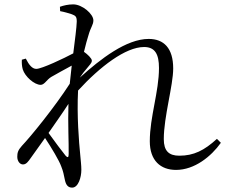

<svg xmlns="http://www.w3.org/2000/svg" viewBox="-20 -808 1040 878"><path d="M214 -456C239 -470 274 -490 308 -508L299 -425C230 -318 121 -184 80 -141C62 -121 59 -109 59 -91C59 -71 71 -56 85 -56C100 -56 109 -69 121 -86L186 -177C215 -133 251 -73 260 -47C269 -25 272 -8 277 16C282 39 292 50 310 50C338 50 352 3 352 -31C352 -53 349 -74 347 -99C341 -159 331 -279 337 -394C437 -503 554 -593 639 -593C689 -593 707 -560 707 -497C707 -389 665 -273 665 -162C665 -74 714 -31 785 -31C870 -31 946 -93 990 -155L972 -173C914 -120 866 -96 800 -96C752 -96 729 -118 729 -172C729 -274 772 -417 772 -495C772 -588 729 -630 660 -630C558 -630 440 -539 345 -453C356 -469 366 -483 377 -495C389 -511 400 -519 400 -531C400 -541 380 -560 364 -571C372 -604 379 -630 384 -645C395 -685 407 -694 407 -715C407 -744 356 -788 315 -788C292 -788 271 -783 254 -777L255 -757C277 -753 295 -747 308 -743C326 -736 331 -732 331 -709C330 -680 323 -628 315 -564C274 -542 171 -493 146 -493C128 -493 113 -510 98 -540L80 -535C79 -521 80 -505 84 -491C94 -458 137 -420 166 -420C183 -420 193 -443 214 -456ZM293 -333C290 -243 295 -151 294 -103C294 -87 289 -86 280 -96C266 -113 230 -161 202 -200C233 -245 266 -291 293 -333Z"/></svg>

Font: Noto Serif CJK KR
Style: Regular
Weight: 400
Designer: Ryoko NISHIZUKA 西塚涼子 (kana & ideographs); Frank Grießhammer (Latin, Greek & Cyrillic); Wenlong ZHANG 张文龙 (bopomofo); San
Foundry: Adobe
Version: Version 2.001;hotconv 1.1.0;makeotfexe 2.6.0